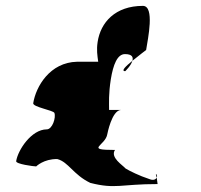

<svg xmlns="http://www.w3.org/2000/svg" viewBox="-20 -692 685 653"><path d="M35 -144C33 -134 95 -126 103 -126C103 -126 129 -152 175 -151C213 -141 229 -98 287 -70C373 -48 390 -66 516 -66L513 -88C510 -82 502 -77 488 -83C454 -94 420 -111 407 -119C398 -130 354 -156 371 -182C266 -182 339 -196 345 -236C345 -236 360 -316 391 -318H351C351 -343 349 -372 357 -423C365 -472 379 -508 405 -508C430 -508 434 -497 430 -485C452 -503 477 -522 477 -522C483 -560 507 -672 466 -672C372 -672 322 -616 312 -549C308 -522 311 -504 314 -482H242C150 -480 102 -398 93 -341C91 -328 161 -317 165 -308C171 -292 158 -252 139 -252C87 -252 41 -182 35 -144ZM406 -450C406 -450 426 -469 430 -485C408 -467 390 -450 406 -450ZM510 -100 513 -88C516 -93 513 -100 510 -100Z"/></svg>

Font: Ampere
Style: SCExtIta
Weight: 400
Version: Version 1